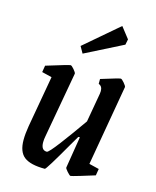

<svg xmlns="http://www.w3.org/2000/svg" viewBox="-106 -754 681 836"><g transform="rotate(15 235.0 -335.5)"><path d="M358 -63 403 -52 398 -22Q370 -13 333 -2Q296 9 292 9Q288 9 276 -4.5Q264 -18 265 -22L288 -164H281L257 -123Q182 8 176 8Q111 8 82.5 -14Q54 -36 54 -90Q54 -117 60 -153L101 -385L56 -396L61 -426Q161 -457 168 -457Q173 -457 184 -444Q195 -431 195 -426L142 -130Q139 -115 139 -102Q139 -66 165 -66Q173 -66 213.5 -119.5Q254 -173 300 -239L323 -370Q324 -375 324 -382Q324 -404 307 -410V-432Q387 -457 394 -457Q399 -457 410 -444Q421 -431 421 -426ZM188 -549 341 -680 380 -630 375 -605 205 -519Z"/></g></svg>

Font: Grenze
Style: Italic
Weight: 400
Italic angle: -10°
Designer: Renata Polastri
Foundry: Omnibus-Type
Version: Version 1.002; ttfautohint (v1.8)